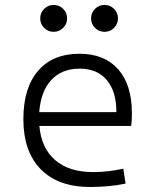

<svg xmlns="http://www.w3.org/2000/svg" viewBox="-20 -744 626 774"><path d="M343.3 9.8Q214.8 9.8 144.5 -61.5Q74.2 -132.8 74.2 -263.7Q74.2 -389.2 133.3 -458.3Q192.4 -527.3 300.3 -527.3Q400.9 -527.3 456.3 -464.8Q511.7 -402.3 511.7 -287.1Q511.7 -256.8 508.8 -236.3H138.7Q146.5 -147 202.4 -98.6Q258.3 -50.3 355 -50.3Q415.5 -50.3 477.1 -64L486.3 -3.9Q452.6 3.4 415.3 6.6Q377.9 9.8 343.3 9.8ZM301.3 -467.3Q229 -467.3 186.8 -421.6Q144.5 -376 138.2 -292H449.2Q449.2 -375.5 410.4 -421.4Q371.6 -467.3 301.3 -467.3ZM401.4 -615.7Q378.9 -615.7 363 -631.6Q347.2 -647.5 347.2 -669.9Q347.2 -692.4 363 -708.3Q378.9 -724.1 401.4 -724.1Q423.8 -724.1 439.7 -708.3Q455.6 -692.4 455.6 -669.9Q455.6 -647.5 439.7 -631.6Q423.8 -615.7 401.4 -615.7ZM196.3 -615.7Q173.8 -615.7 158 -631.6Q142.1 -647.5 142.1 -669.9Q142.1 -692.4 158 -708.3Q173.8 -724.1 196.3 -724.1Q218.8 -724.1 234.6 -708.3Q250.5 -692.4 250.5 -669.9Q250.5 -647.5 234.6 -631.6Q218.8 -615.7 196.3 -615.7Z"/></svg>

Font: Caskaydia Cove Light
Style: Regular
Weight: 300
Monospace: yes
Designer: Aaron Bell
Foundry: Saja Typeworks
Version: Version 4.300; ttfautohint (v1.8.3)